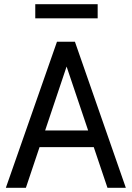

<svg xmlns="http://www.w3.org/2000/svg" viewBox="-20 -900 631 920"><path d="M8 0 253 -700H339L104 0ZM134 -195V-275H455V-195ZM495 0 259 -700H339L583 0ZM149 -812V-880H448V-812Z"/></svg>

Font: Inclusive Sans
Style: Regular
Weight: 400
Designer: Olivia King
Foundry: Olivia King
Version: Version 2.004